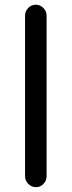

<svg xmlns="http://www.w3.org/2000/svg" viewBox="-20 -601 303 811"><path d="M85.9 143.6V-535.2Q85.9 -553.7 99.1 -567.4Q112.3 -581.1 130.9 -581.1Q149.4 -581.1 163.1 -567.4Q176.8 -553.7 176.8 -535.2V143.6Q176.8 162.1 163.6 175.8Q150.4 189.5 131.8 189.5Q113.3 189.5 99.6 175.8Q85.9 162.1 85.9 143.6Z"/></svg>

Font: KTXP_ComRound
Style: Medium
Weight: 500
Version: Version 1.01;May 16, 2022;FontCreator 13.0.0.2683 64-bit